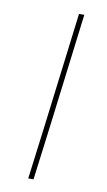

<svg xmlns="http://www.w3.org/2000/svg" viewBox="-77 -677 398 716"><g transform="rotate(10 122.5 -318.5)"><path d="M183 -637 128 -195 103 0H83L108 -195L163 -637Z"/></g></svg>

Font: Alegreya Sans SC Thin
Style: Italic
Weight: 100
Italic angle: -7°
Designer: Juan Pablo del Peral
Foundry: Huerta Tipografica
Version: Version 2.007